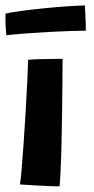

<svg xmlns="http://www.w3.org/2000/svg" viewBox="-31 -675 342 698"><path d="M185.5 2.5Q173.5 2.5 148 1.5Q122.5 0.5 93.5 -1.2Q64.5 -3 41.5 -4.5Q44 -17.5 47.5 -57.8Q51 -98 54.8 -152.8Q58.5 -207.5 62 -266Q65.5 -324.5 68 -375.5Q70.5 -426.5 71 -457.5Q82 -459 108 -459.8Q134 -460.5 160 -460.8Q186 -461 196.5 -461Q196.5 -431.5 196 -381.8Q195.5 -332 194.8 -273.5Q194 -215 192.8 -158.8Q191.5 -102.5 189.5 -59Q187.5 -15.5 185.5 2.5ZM281 -563.5Q258.5 -563.5 222.8 -562.2Q187 -561 145.8 -558.8Q104.5 -556.5 64.2 -553.5Q24 -550.5 -8 -547Q-12 -588 -11 -625.5Q9.5 -630.5 47.8 -635.5Q86 -640.5 130.5 -645Q175 -649.5 214.8 -652.2Q254.5 -655 277.5 -655Q278 -644.5 279.5 -618.2Q281 -592 281 -563.5Z"/></svg>

Font: Grandstander SemiBold
Style: Regular
Weight: 600
Designer: Tyler Finck
Foundry: Etcetera Type Co
Version: Version 1.200; ttfautohint (v1.8.3)